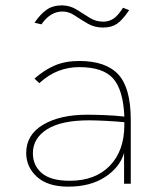

<svg xmlns="http://www.w3.org/2000/svg" viewBox="-20 -687 590 718"><path d="M235 11Q159 11 118.5 -25.5Q78 -62 78 -115Q78 -183 141 -220.5Q204 -258 306 -258Q334 -258 372.5 -256.5Q411 -255 445 -251Q441 -350 403.5 -393Q366 -436 276 -436Q236 -436 199 -422Q162 -408 127 -376L109 -393Q145 -425 184.5 -442Q224 -459 276 -459Q376 -459 422.5 -408.5Q469 -358 469 -239V0H444V-115Q428 -61 373 -25Q318 11 235 11ZM103 -114Q103 -68 136.5 -39.5Q170 -11 241 -11Q336 -11 390.5 -67Q445 -123 445 -220Q445 -225 445 -230Q415 -233 377 -235Q339 -237 313 -237Q209 -237 156 -203.5Q103 -170 103 -114ZM440 -658 463 -649Q438 -612 417.5 -598Q397 -584 365 -584Q333 -584 307.5 -599Q282 -614 259.5 -629Q237 -644 214 -644Q168 -644 135 -596L109 -602Q130 -633 153.5 -650Q177 -667 213 -667Q243 -666 267 -651Q291 -636 314.5 -621Q338 -606 366 -606Q387 -606 404 -617Q421 -628 440 -658Z"/></svg>

Font: Inconsolata SemiExpanded ExtraLight
Style: Regular
Weight: 200
Width: 6
Monospace: yes
Designer: Raph Levien, Cyreal, Brenton Simpson
Foundry: Raph Levien, Cyreal, Google
Version: Version 3.001; ttfautohint (v1.8.2.53-6de2)